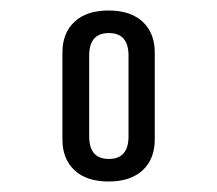

<svg xmlns="http://www.w3.org/2000/svg" viewBox="-20 -727 414 366"><path d="M275 -461Q275 -424 252 -402.5Q229 -381 187 -381Q145 -381 122 -402.5Q99 -424 99 -461V-627Q99 -664 122 -685.5Q145 -707 187 -707Q229 -707 252 -685.5Q275 -664 275 -627ZM150 -467Q150 -424 187.5 -424Q225 -424 225 -467V-621Q225 -664 187.5 -664Q150 -664 150 -621Z"/></svg>

Font: Homenaje
Style: Regular
Weight: 400
Version: Version 1.002